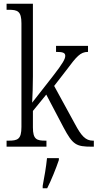

<svg xmlns="http://www.w3.org/2000/svg" viewBox="-20 -780 519 1021"><path d="M15 0H227V-32H222C176 -32 155 -38 155 -102V-190L226 -277L318 -102C367 -10 385 0 468 0H479V-32H474C435 -32 412 -58 379 -120L268 -323L333 -407C387 -479 407 -504 448 -504V-536H278V-504C313 -504 327 -500 327 -483C327 -467 315 -444 262 -376L151 -234C153 -258 155 -336 155 -374V-760H15V-728H26C73 -728 94 -721 94 -656V-105C94 -39 74 -32 25 -32H15ZM207 208V221H231C252 180 279 113 293 71V61H230C225 110 216 161 207 208Z"/></svg>

Font: Noto Serif Devanagari Condensed Light
Style: Regular
Weight: 300
Width: 3
Designer: Universal Thirst, Indian Type Foundry and the Monotype Design Team
Foundry: Monotype Imaging Inc.
Version: Version 2.004